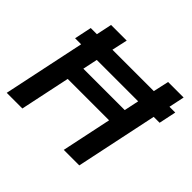

<svg xmlns="http://www.w3.org/2000/svg" viewBox="-161 -900 1102 1102"><g transform="rotate(45 389.5 -349.5)"><path d="M120 -499H71L93 -604H143L163 -699H290L269 -604H605L626 -699H752L732 -604H779L757 -499H709L604 0H478L542 -304H206L142 0H15ZM564 -409 583 -499H247L228 -409Z"/></g></svg>

Font: Prompt Medium
Style: Italic
Weight: 500
Italic angle: -12°
Designer: Katatrad Team
Foundry: CadsonDemak
Version: Version 1.001